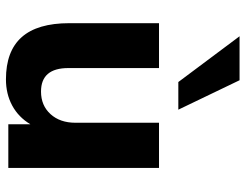

<svg xmlns="http://www.w3.org/2000/svg" viewBox="-110 -708 826 646"><g transform="rotate(90 303.0 -385.0)"><path d="M545 -507V0H398V-74Q374 -34 335 -13Q296 8 247 8Q152 8 105 -45Q58 -98 58 -205V-507H209V-202Q209 -110 288 -110Q335 -110 364 -142Q393 -174 393 -226V-507ZM256 -572 102 -778H250L349 -572Z"/></g></svg>

Font: Muli ExtraBold
Style: Regular
Weight: 800
Designer: Vernon Adams
Foundry: Vernon Adams
Version: Version 2.000